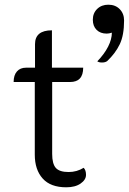

<svg xmlns="http://www.w3.org/2000/svg" viewBox="-20 -788 548 817"><path d="M128 -130V-439H38Q38 -468 52 -484Q66 -500 91 -500H129V-600Q129 -659 201 -659V-500H334Q334 -439 278 -439H202V-133Q202 -91 217.5 -73.5Q233 -56 272 -56Q307 -56 336 -74Q346 -64 346 -44Q346 -23 323 -7Q300 9 262 9Q195 9 161.5 -28.5Q128 -66 128 -130ZM456 -649Q444 -645 434 -645Q407 -645 391 -661Q375 -677 375 -704Q375 -732 393.5 -750Q412 -768 441 -768Q471 -768 489.5 -749Q508 -730 508 -701Q508 -638 489.5 -599.5Q471 -561 436 -528Q428 -522 414 -522Q401 -522 394 -527Q424 -558 440 -589.5Q456 -621 456 -649Z"/></svg>

Font: K2D Light
Style: Regular
Weight: 300
Designer: Katatrad Aksorn Co.,Ltd.
Foundry: Cadson Demak Co.,Ltd.
Version: Version 1.000; ttfautohint (v1.6)